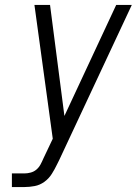

<svg xmlns="http://www.w3.org/2000/svg" viewBox="-20 -755 552 775"><path d="M28 0V-55H79Q91 -55 104 -58.5Q117 -62 127 -70.5Q137 -79 143.5 -91Q150 -103 155 -115L193 -195L119 -735H182L240 -287L449 -735H512L219 -109L210 -91Q201 -72 189 -53Q177 -34 159 -21Q141 -8 120 -4Q99 0 79 0Z"/></svg>

Font: Iosevka SS04 Light
Style: Italic
Weight: 300
Italic angle: -9°
Monospace: yes
Designer: Belleve Invis
Foundry: Belleve Invis
Version: Version 19.0.0; ttfautohint (v1.8.4)